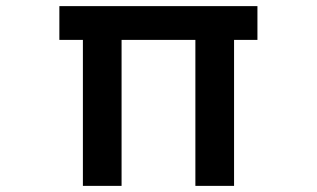

<svg xmlns="http://www.w3.org/2000/svg" viewBox="-20 -585 1040 630"><path d="M174.8 -564.9H824.7V-454.1H748V24.9H621.1V-454.1H378.9V24.9H252V-454.1H174.8Z"/></svg>

Font: BIZ UDPGothic
Style: Bold
Weight: 700
Designer: TypeBank Co., Ltd.
Foundry: Morisawa Inc.
Version: Version 1.051